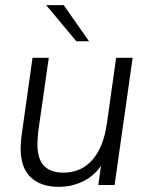

<svg xmlns="http://www.w3.org/2000/svg" viewBox="-20 -717 577 744"><path d="M208 7Q138 7 99 -30Q60 -67 60 -142Q60 -152 61 -163.5Q62 -175 63 -187L106 -493H169L128 -206Q127 -194 126 -182.5Q125 -171 125 -159Q125 -101 150.5 -74.5Q176 -48 225 -48Q270 -48 304.5 -69Q339 -90 362.5 -133.5Q386 -177 395 -244L430 -493H494L424 0H361L377 -115L393 -113Q365 -51 316 -22Q267 7 208 7ZM276 -557 159 -697H227L325 -557Z"/></svg>

Font: Hanken Grotesk Light
Style: Italic
Weight: 300
Italic angle: -8°
Designer: Alfredo Marco Pradil
Foundry: Hanken Design Co.
Version: Version 3.013